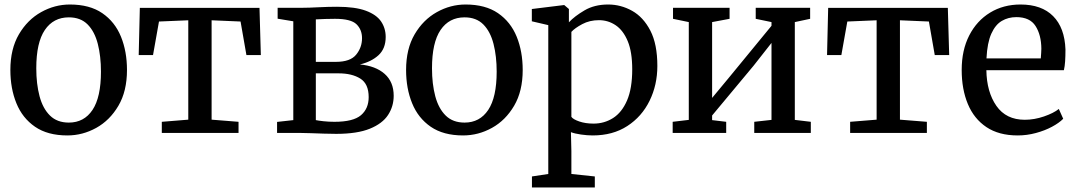

<svg xmlns="http://www.w3.org/2000/svg" viewBox="-20 -590 4780 852"><path d="M26 -279.5Q26 -373 64 -437.8Q102 -502.5 162.5 -536.2Q223 -570 290 -570Q378 -570 434 -531.5Q490 -493 516.8 -427.2Q543.5 -361.5 543.5 -279.5Q543.5 -185.5 505.5 -120.8Q467.5 -56 407 -22.5Q346.5 11 279 11Q191.5 11 135.5 -27.5Q79.5 -66 52.8 -131.8Q26 -197.5 26 -279.5ZM285.5 -46Q353 -46 390.5 -102.2Q428 -158.5 428 -272Q428 -340.5 414 -395.2Q400 -450 368.8 -481.5Q337.5 -513 285.5 -513Q217 -513 179 -457Q141 -401 141 -287Q141 -217.5 155.5 -163Q170 -108.5 201.8 -77.2Q233.5 -46 285.5 -46Z M698 0V-49.5L815.5 -59V-500L685.5 -494.5L659 -345.5H595.5L600.5 -555H1131.5L1137.5 -345.5H1073.5L1047.5 -494.5L919 -500V-59L1038.5 -49.5V0Z M1471.5 4Q1448 4 1417.8 3Q1387.5 2 1359.8 1Q1332 0 1316 0H1209.5V-49L1281.5 -57V-495.5L1212 -507V-555.5H1324.5Q1349.5 -555.5 1393.8 -557.8Q1438 -560 1475.5 -560Q1556 -560 1603.2 -542.5Q1650.5 -525 1671 -494.8Q1691.5 -464.5 1691.5 -426Q1691.5 -374.5 1659.8 -345.2Q1628 -316 1577 -304Q1647 -297.5 1687 -262Q1727 -226.5 1727 -165Q1727 -118 1702 -79.8Q1677 -41.5 1621 -18.8Q1565 4 1471.5 4ZM1381.5 -315.5H1470.5Q1534.5 -315.5 1560.5 -347.5Q1586.5 -379.5 1586.5 -420.5Q1586.5 -458.5 1561.8 -482.5Q1537 -506.5 1466.5 -506.5Q1445 -506.5 1423 -505.8Q1401 -505 1381.5 -504ZM1464 -49.5Q1547.5 -49.5 1581.8 -78.8Q1616 -108 1616 -159Q1616 -218 1579 -241.2Q1542 -264.5 1483 -264.5H1381.5V-57Q1393 -54.5 1416 -52Q1439 -49.5 1464 -49.5Z M1782 -279.5Q1782 -373 1820 -437.8Q1858 -502.5 1918.5 -536.2Q1979 -570 2046 -570Q2134 -570 2190 -531.5Q2246 -493 2272.8 -427.2Q2299.5 -361.5 2299.5 -279.5Q2299.5 -185.5 2261.5 -120.8Q2223.5 -56 2163 -22.5Q2102.5 11 2035 11Q1947.5 11 1891.5 -27.5Q1835.5 -66 1808.8 -131.8Q1782 -197.5 1782 -279.5ZM2041.5 -46Q2109 -46 2146.5 -102.2Q2184 -158.5 2184 -272Q2184 -340.5 2170 -395.2Q2156 -450 2124.8 -481.5Q2093.5 -513 2041.5 -513Q1973 -513 1935 -457Q1897 -401 1897 -287Q1897 -217.5 1911.5 -163Q1926 -108.5 1957.8 -77.2Q1989.5 -46 2041.5 -46Z M2897 -297.5Q2897 -213 2862.5 -142.8Q2828 -72.5 2763.8 -30.8Q2699.5 11 2610 11Q2586 11 2558.2 7Q2530.5 3 2513.5 -3.5L2515.5 80.5V182L2619.5 193V242H2340.5V193L2413 182V-478.5L2340 -495.5V-550L2482 -567.5H2484L2504.5 -550V-491Q2529.5 -518 2573.8 -544Q2618 -570 2678.5 -570Q2735 -570 2785 -542Q2835 -514 2866 -454Q2897 -394 2897 -297.5ZM2638 -500.5Q2596.5 -500.5 2563.8 -483Q2531 -465.5 2515.5 -448.5V-71.5Q2523 -60.5 2550.5 -51Q2578 -41.5 2614 -41.5Q2661.5 -41.5 2700.5 -66.2Q2739.5 -91 2762.5 -144.2Q2785.5 -197.5 2785.5 -282.5Q2785.5 -359.5 2765.5 -407.5Q2745.5 -455.5 2712 -478Q2678.5 -500.5 2638 -500.5Z M2965 0V-49.5L3036.5 -58V-492L2966.5 -506.5V-555.5H3217.5V-506.5L3140 -492V-155.5L3213 -243.5L3403.5 -475.5V-492L3333.5 -506.5V-555.5H3575V-506.5L3507 -492V-58L3578 -49.5V0H3327V-49.5L3403.5 -58V-399.5L3324.5 -299L3140 -77.5V-57L3202.5 -49.5V0Z M3752.5 0V-49.5L3870 -59V-500L3740 -494.5L3713.5 -345.5H3650L3655 -555H4186L4192 -345.5H4128L4102 -494.5L3973.5 -500V-59L4093 -49.5V0Z M4496 11Q4412.5 11 4357.2 -26Q4302 -63 4274.8 -128.5Q4247.5 -194 4247.5 -279.5Q4247.5 -367.5 4281 -432.8Q4314.5 -498 4373.5 -534Q4432.5 -570 4508.5 -570Q4602 -570 4653.2 -518.5Q4704.5 -467 4708 -370.5Q4708 -340.5 4706.5 -318Q4705 -295.5 4701 -278.5H4357Q4358.5 -182 4401.5 -120.2Q4444.5 -58.5 4527.5 -58.5Q4569.5 -58.5 4612.5 -73.2Q4655.5 -88 4678.5 -106.5L4698 -63Q4680 -44.5 4648.2 -27.5Q4616.5 -10.5 4576.8 0.2Q4537 11 4496 11ZM4357.5 -331H4598.5Q4599.5 -341.5 4600.2 -355Q4601 -368.5 4601 -374Q4600.5 -435 4575.2 -474.5Q4550 -514 4490 -514Q4454 -514 4425.5 -497.2Q4397 -480.5 4379 -440.5Q4361 -400.5 4357.5 -331Z"/></svg>

Font: Merriweather
Style: Regular
Weight: 400
Designer: Eben Sorkin
Foundry: Eben Sorkin
Version: Version 2.100; ttfautohint (v1.7.19-72a1) -l 8 -r 50 -G 200 